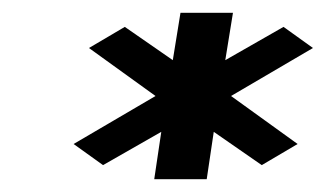

<svg xmlns="http://www.w3.org/2000/svg" viewBox="-20 -663 509 300"><path d="M95 -438 141 -405 232 -457 221 -383H303L314 -457L389 -405L445 -438L341 -513L469 -588L423 -621L332 -569L344 -643H262L250 -569L175 -621L119 -588L223 -513Z"/></svg>

Font: Charger Sport
Style: DfBdExtObl
Weight: 400
Designer: Jasper
Foundry: Cannot Into Space Fonts
Version: Version 1.1